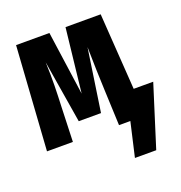

<svg xmlns="http://www.w3.org/2000/svg" viewBox="-130 -657 892 947"><g transform="rotate(-20 315.5 -183.0)"><path d="M631.3 -143.6 529.7 179H417.9L459 0H399.5L391.8 -185.6Q389.7 -237.4 387.9 -292.3Q386.2 -347.2 385.1 -414.9L336.4 -86.2H219.5L165.6 -414.9Q168.2 -348.2 167.2 -292.8Q166.2 -237.4 163.6 -180L157.4 0H21.5L57.4 -544.6H232.3L279.5 -209.2L316.9 -544.6H501.5L528.7 -143.6Z"/></g></svg>

Font: Fira Code
Style: Bold
Weight: 700
Monospace: yes
Designer: Carrois Corporate, Edenspiekermann AG, Nikita Prokopov
Foundry: Carrois Corporate, Edenspiekermann AG, Nikita Prokopov
Version: Version 6.000; ttfautohint (v1.8.2) -l 8 -r 50 -G 200 -x 14 